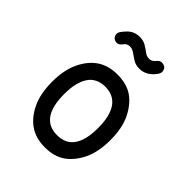

<svg xmlns="http://www.w3.org/2000/svg" viewBox="-218 -894 1035 1035"><g transform="rotate(45 300.0 -376.0)"><path d="M300 -78Q429.5 -78 429.5 -262.5Q429.5 -352.5 397 -400Q364 -447 300 -447Q235 -447 203 -400Q170.5 -352.5 170.5 -262.5Q170.5 -78 300 -78ZM300 15Q231 15 183.5 -17.5Q136.5 -49.5 107 -111Q77.5 -172.5 77.5 -263.5Q77.5 -353 107 -414.5Q136.5 -476 183.5 -508Q230.5 -540 300 -540Q371 -540 417 -508Q463 -475.5 493 -414.5Q522.5 -353 522.5 -263.5Q522.5 -172.5 493 -111Q463 -50 417 -17.5Q370 15 300 15ZM359.5 -645Q332 -645 312 -657.5Q302.5 -663.5 293.2 -669.8Q284 -676 275.5 -682Q258.5 -694.5 240.5 -694.5Q222.5 -694.5 210.5 -682.5L201 -671Q191.5 -657.5 174 -657.5Q166 -657.5 159 -661Q150 -665.5 145.2 -673.5Q140.5 -681.5 140.5 -691Q140.5 -701 146.5 -710Q158 -726.5 173.5 -742Q201.5 -768.5 240.5 -768.5Q269.5 -768.5 289 -756.5Q299 -750.5 307.8 -744.5Q316.5 -738.5 324.5 -732.5Q340 -720 359.5 -720Q375 -720 387.5 -731Q393.5 -736.5 398.5 -742.5Q408.5 -755 424.5 -755Q433 -755 440 -751.5Q450 -748 455 -739Q460 -730 460 -720.5Q460 -711.5 454.5 -702Q417 -645 359.5 -645Z"/></g></svg>

Font: Maple Mono SC NF
Style: Regular
Weight: 400
Designer: subframe7536
Version: Version 4.2; ttfautohint (v1.8.4.7-5d5b-dirty);Nerd Fonts 6.